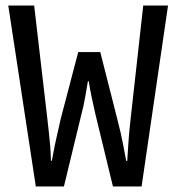

<svg xmlns="http://www.w3.org/2000/svg" viewBox="-20 -677 640 697"><path d="M110 0 10 -657H104L152 -245Q155 -218 157.5 -195.5Q160 -173 162 -149.5Q164 -126 165 -93H168Q174 -126 179 -149.5Q184 -173 189 -195Q194 -217 200 -244L264 -488H344L406 -244Q413 -217 418 -195Q423 -173 427.5 -149.5Q432 -126 438 -93H442Q444 -126 445.5 -149.5Q447 -173 449 -195Q451 -217 454 -244L500 -657H590L494 0H390L326 -264Q319 -294 313 -323Q307 -352 302 -382H299Q294 -352 289 -323Q284 -294 276 -264L212 0Z"/></svg>

Font: Source Code Pro ExtraLight
Style: Regular
Weight: 200
Monospace: yes
Designer: Paul D. Hunt, Teo Tuominen
Foundry: Adobe
Version: Version 1.026;hotconv 1.1.0;makeotfexe 2.6.0